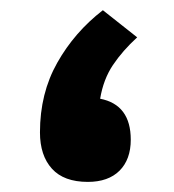

<svg xmlns="http://www.w3.org/2000/svg" viewBox="-20 -360 345 380"><path d="M251.5 -286.1Q222.7 -259.8 203.6 -231.4Q184.6 -203.1 178.2 -164.6Q238.8 -152.8 238.8 -83.5Q238.8 -44.4 216.6 -22.2Q194.3 0 153.8 0Q106.4 0 82.8 -26.1Q59.1 -52.2 59.1 -98.1Q59.1 -175.3 93.3 -235.8Q127.4 -296.4 183.6 -339.8Z"/></svg>

Font: Vazirmatn RD FD ExtraBold
Style: Regular
Weight: 800
Designer: Saber Rastikerdar
Foundry: Saber Rastikerdar
Version: Version 33.003